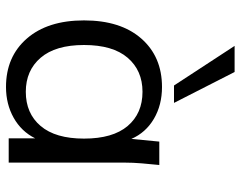

<svg xmlns="http://www.w3.org/2000/svg" viewBox="-101 -692 802 640"><g transform="rotate(90 300.0 -372.0)"><path d="M270 9Q169 9 108.5 -60.5Q48 -130 48 -251Q48 -373 108.5 -442Q169 -511 270 -511Q330 -511 376 -484Q422 -457 443 -409L452 -502H530Q527 -473 524.5 -443.5Q522 -414 522 -386V0H441V-88Q418 -42 372.5 -16.5Q327 9 270 9ZM286 -57Q358 -57 400 -106.5Q442 -156 442 -251Q442 -347 400 -396.5Q358 -446 286 -446Q215 -446 172.5 -396.5Q130 -347 130 -251Q130 -156 172.5 -106.5Q215 -57 286 -57ZM265 -551 133 -753H220L323 -551Z"/></g></svg>

Font: Mulish
Style: Regular
Weight: 400
Designer: Vernon Adams
Foundry: Vernon Adams
Version: Version 3.603; ttfautohint (v1.8.3)